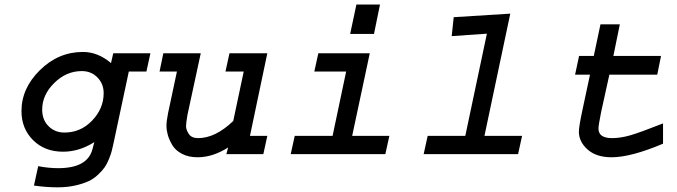

<svg xmlns="http://www.w3.org/2000/svg" viewBox="-20 -676 2970 842"><path d="M476.6 -442.4H639.6L622.1 -362.3H544.9L476.6 -42Q472.7 -24.4 469.7 -12.7Q466.8 -1 458 21Q449.2 43 439 57.6Q428.7 72.3 409.7 90.3Q390.6 108.4 367.2 119.1Q343.8 129.9 309.1 137.7Q274.4 145.5 232.4 145.5Q181.6 145.5 128.9 137.7L147.5 52.7Q193.4 61.5 235.4 61.5Q364.3 61.5 385.7 -22.5L393.6 -52.7Q327.1 -10.7 256.8 -10.7Q175.8 -10.7 125 -61.5Q74.2 -112.3 74.2 -188.5Q74.2 -289.1 155.3 -368.7Q236.3 -448.2 343.8 -448.2Q409.2 -448.2 466.8 -399.4ZM262.7 -94.7Q334 -94.7 384.3 -147.5Q434.6 -200.2 434.6 -267.6Q434.6 -308.6 407.2 -336.4Q379.9 -364.3 338.9 -364.3Q270.5 -364.3 217.8 -312Q165 -259.8 165 -195.3Q165 -150.4 192.9 -122.6Q220.7 -94.7 262.7 -94.7Z M696.3 -442.4H860.4L801.8 -170.9Q795.9 -135.7 795.9 -123Q795.9 -106.4 808.1 -88.4Q820.3 -70.3 848.6 -70.3Q924.8 -70.3 1002.9 -145.5L1048.8 -362.3H968.8L986.3 -442.4H1152.3L1076.2 -80.1H1152.3L1134.8 0H972.7L980.5 -29.3Q913.1 13.7 846.7 13.7Q806.6 13.7 777.8 -1.5Q749 -16.6 735.4 -40Q721.7 -63.5 715.8 -84.5Q710 -105.5 710 -124Q710 -144.5 716.8 -178.7L755.9 -362.3H679.7Z M1376 -442.4H1601.6L1524.4 -80.1H1687.5L1669.9 0H1254.9L1272.5 -80.1H1438.5L1498 -362.3H1358.4ZM1515.6 -527.3 1543 -656.2H1646.5L1620.1 -527.3Z M1969.7 -600.6 2217.8 -616.2 2104.5 -80.1H2269.5L2252 0H1837.9L1855.5 -80.1H2020.5L2115.2 -528.3L1960.9 -517.6Z M2613.3 -569.3H2698.2L2669.9 -430.7H2878.9L2862.3 -348.6H2652.3L2616.2 -184.6Q2604.5 -126 2604.5 -112.3Q2604.5 -70.3 2664.1 -70.3Q2701.2 -70.3 2743.7 -82.5Q2786.1 -94.7 2887.7 -134.8V-45.9Q2747.1 13.7 2662.1 13.7Q2594.7 13.7 2556.6 -20.5Q2518.6 -54.7 2518.6 -98.6Q2518.6 -120.1 2534.2 -193.4L2567.4 -348.6H2502L2519.5 -430.7H2584Z"/></svg>

Font: Thabit-Bold-Oblique
Style: Bold Oblique
Weight: 700
Designer: Regenerated by Nadim Shaikli
Foundry: MAK Alagha
Version: 0.01